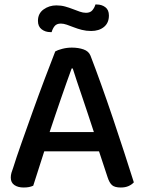

<svg xmlns="http://www.w3.org/2000/svg" viewBox="-20 -826 642 855"><path d="M421 -152H177L128 1Q119 5 109 7Q99 9 85 9Q60 9 44 -2Q28 -13 28 -35Q28 -46 31 -56.5Q34 -67 39 -80Q52 -122 75.5 -188.5Q99 -255 125.5 -329Q152 -403 179 -474.5Q206 -546 226 -597Q236 -603 257 -608.5Q278 -614 300 -614Q329 -614 352 -606Q375 -598 383 -578Q405 -521 431 -448.5Q457 -376 483 -299Q509 -222 533 -148Q557 -74 576 -14Q567 -4 552.5 2.5Q538 9 518 9Q491 9 479 -1.5Q467 -12 459 -37ZM299 -521Q289 -494 277 -460Q265 -426 252 -388.5Q239 -351 226 -312.5Q213 -274 201 -238H398Q385 -278 371.5 -318.5Q358 -359 345.5 -396Q333 -433 322 -465.5Q311 -498 304 -521ZM231 -802Q252 -802 270 -797Q288 -792 304.5 -785.5Q321 -779 335.5 -774Q350 -769 363 -769Q382 -769 391.5 -780.5Q401 -792 405 -806H411Q433 -806 449 -794Q465 -782 465 -757Q465 -724 443 -706Q421 -688 386 -688Q364 -688 344.5 -693Q325 -698 308.5 -704.5Q292 -711 277.5 -716Q263 -721 251 -721Q232 -721 223 -709.5Q214 -698 210 -683H204Q182 -683 165.5 -695.5Q149 -708 149 -733Q149 -766 174 -784Q199 -802 231 -802Z"/></svg>

Font: Baloo Chettan 2 Medium
Style: Regular
Weight: 500
Designer: Maithili Shingre, Unnati Kotecha and Ek Type
Foundry: Ek Type
Version: Version 1.640;hotconv 1.0.111;makeotfexe 2.5.65597; ttfautoh